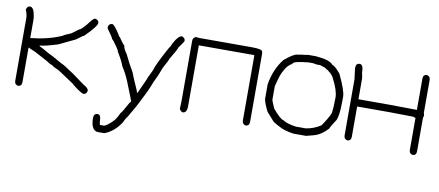

<svg xmlns="http://www.w3.org/2000/svg" viewBox="-62 -705 2565 1123"><g transform="rotate(10 1220.5 -143.5)"><path d="M39.6 -466.8Q63.5 -466.8 70.8 -414.1Q72.8 -408.2 72.8 -386.7V-285.2Q181.2 -296.9 258.3 -332Q262.7 -337.4 303.2 -353.5Q304.7 -353.5 346.2 -384.8Q355 -384.8 385.3 -419.9Q415.5 -460.9 422.4 -460.9Q425.8 -462.9 430.2 -462.9Q449.7 -455.6 449.7 -441.4Q449.7 -421.4 381.3 -353.5Q375.5 -353.5 338.4 -324.2L240.7 -277.3Q158.2 -252 135.3 -252V-248Q141.6 -246.6 203.6 -210.9Q208.5 -210.9 279.8 -169.9Q286.6 -169.9 356 -123L428.2 -70.3Q457.5 -55.7 457.5 -39.1Q453.1 -17.6 434.1 -17.6Q406.2 -28.3 359.9 -68.4L283.7 -119.1Q266.6 -130.9 238.8 -142.6Q230 -150.9 205.6 -160.2Q205.6 -163.1 158.7 -187.5Q115.2 -212.4 78.6 -226.6Q78.6 -228.5 72.8 -228.5V-23.4Q72.8 2 49.3 2Q29.8 -2.9 29.8 -23.4V-398.4Q29.8 -418 18.1 -445.3Q23.9 -466.8 39.6 -466.8Z M531.2 -449.2Q543.5 -449.2 578.1 -394.5Q580.6 -386.2 589.8 -378.9Q610.4 -348.1 623 -335.9Q623 -320.3 644.5 -291Q670.9 -235.4 697.3 -191.4Q703.1 -172.9 740.2 -89.8Q741.2 -78.1 746.1 -78.1L785.2 -164.1Q785.2 -168.9 812.5 -224.6Q822.8 -262.7 882.8 -371.1Q887.7 -374 898.4 -400.4Q924.8 -449.2 945.3 -449.2Q964.8 -443.4 964.8 -425.8Q964.8 -420.4 935.5 -380.9Q935.5 -372.6 894.5 -304.7Q894.5 -298.8 867.2 -250Q850.6 -203.1 826.2 -154.3Q810.5 -109.9 777.3 -46.9Q759.8 -7.8 712.9 70.3Q703.6 80.6 691.4 107.4Q651.9 167 595.7 187.5H558.6Q531.2 187.5 519.5 150.4Q515.6 130.9 515.6 115.2V109.4Q515.6 84 539.1 84Q558.6 84 558.6 125Q560.1 144.5 564.5 144.5H584Q600.6 144.5 640.6 103.5Q656.2 84.5 668 56.6Q676.8 49.8 710.9 -13.7Q712.9 -13.7 718.8 -23.4L673.8 -136.7Q656.2 -179.2 632.8 -214.8Q621.6 -246.6 591.8 -294.9Q591.8 -304.7 560.5 -345.7Q560.5 -349.1 546.9 -361.3Q538.1 -380.4 509.8 -418L507.8 -427.7Q512.2 -449.2 531.2 -449.2Z M1025.9 -459.5 1045.4 -457.5H1357.9Q1422.4 -457.5 1422.4 -441.9L1424.3 -430.2V-25.9Q1424.3 -0.5 1400.9 -0.5Q1381.3 -5.9 1381.3 -25.9V-410.6Q1381.3 -414.6 1377.4 -414.6H1051.3V-53.2Q1051.3 -12.2 1025.9 -12.2Q1013.7 -15.1 1006.3 -29.8Q1008.3 -59.1 1008.3 -72.8V-434.1Q1008.3 -452.1 1025.9 -459.5Z M1694.3 -470.7H1737.3Q1777.8 -466.3 1792 -462.9Q1827.6 -454.6 1840.8 -437.5Q1856 -434.6 1889.6 -394.5Q1934.6 -300.3 1934.6 -265.6V-246.1Q1934.6 -134.3 1913.1 -113.3Q1892.1 -82 1887.7 -68.4Q1849.1 -25.4 1805.7 -13.7L1760.7 -2H1686.5Q1628.9 -9.8 1596.7 -29.3Q1594.7 -29.3 1561.5 -48.8L1514.6 -101.6Q1492.2 -146 1487.3 -171.9V-259.8Q1502.9 -353 1553.7 -416Q1607.4 -460.9 1627.9 -460.9Q1643.1 -464.4 1682.6 -468.8Q1682.6 -470.7 1694.3 -470.7ZM1530.3 -255.9V-177.7Q1530.3 -169.9 1549.8 -127Q1595.7 -71.3 1616.2 -68.4Q1640.1 -52.2 1692.4 -44.9H1751Q1795.4 -50.8 1838.9 -78.1Q1872.6 -126.5 1885.7 -158.2Q1891.6 -192.4 1891.6 -253.9Q1891.6 -293.9 1856.4 -361.3Q1844.7 -389.2 1799.8 -414.1L1770.5 -423.8H1749Q1746.6 -423.8 1727.5 -427.7H1702.1Q1608.4 -419.4 1608.4 -402.3Q1581.5 -390.1 1561.5 -349.6Q1549.3 -332.5 1530.3 -255.9Z M2396.5 -475.1Q2416 -469.7 2416 -449.7V-256.3Q2416 -252.4 2419.9 -236.8Q2416 -229.5 2416 -221.2V-25.9Q2416 -0.5 2392.6 -0.5Q2373 -5.9 2373 -25.9V-217.3Q2361.3 -217.3 2361.3 -221.2Q2271 -223.1 2220.7 -223.1H2025.4V-43.5Q2025.4 -18.1 2002 -18.1Q1982.4 -23.4 1982.4 -43.5V-377.4L1974.6 -438V-445.8Q1974.6 -471.2 1998 -471.2Q2019.5 -471.2 2019.5 -420.4Q2021 -420.4 2025.4 -389.2V-266.1H2212.9Q2271.5 -266.1 2373 -264.2V-449.7Q2373 -475.1 2396.5 -475.1Z"/></g></svg>

Font: CEF Fonts CJK
Style: Regular
Weight: 400
Designer: PartyBoss (派对大魔王)
Version: Release 2.25